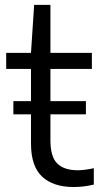

<svg xmlns="http://www.w3.org/2000/svg" viewBox="-20 -760 414 790"><path d="M282.5 9.5Q199.5 9.5 153.5 -33Q107.5 -75.5 107.5 -170V-289.5H35V-344H107.5V-476.5H5.5V-542.5H107.5L120.5 -740H187.5V-542.5H358V-476.5H187.5V-344H333.5V-289.5H187.5V-183Q187.5 -114.5 215.8 -87Q244 -59.5 300 -59.5Q328 -59.5 366 -68V-0.5Q324.5 9.5 282.5 9.5Z"/></svg>

Font: Encode Sans
Style: Regular
Weight: 400
Designer: Multiple Designers
Foundry: Impallari Type
Version: Version 3.002; ttfautohint (v1.8.3) -l 8 -r 50 -G 200 -x 14 